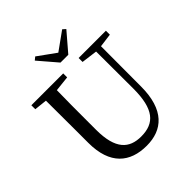

<svg xmlns="http://www.w3.org/2000/svg" viewBox="-253 -1119 1304 1304"><g transform="rotate(-45 399.0 -467.0)"><path d="M464 -798 578 -931 557 -950 426 -856 297 -949 275 -931 389 -798ZM760 -733H498V-695L613 -680L614 -323C614 -127 550 -55 422 -55C309 -55 237 -116 237 -304V-394C237 -492 237 -588 239 -683L350 -695V-733H44V-695L136 -685C137 -589 137 -491 137 -394V-279C137 -70 245 16 404 16C555 16 661 -72 661 -297L662 -682L760 -695Z"/></g></svg>

Font: Noto Serif CJK JP Medium
Style: Regular
Weight: 500
Designer: Ryoko NISHIZUKA 西塚涼子 (kana & ideographs); Frank Grießhammer (Latin, Greek & Cyrillic); Wenlong ZHANG 张文龙 (bopomofo); San
Foundry: Adobe Systems Incorporated
Version: Version 1.000;PS 1;hotconv 16.6.53;makeotf.lib2.5.65590